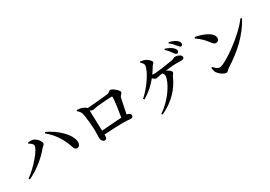

<svg xmlns="http://www.w3.org/2000/svg" viewBox="22 -1784 3936 2798"><g transform="rotate(-30 1990.0 -385.0)"><path d="M295 -561C328 -545 362 -518 362 -492C362 -422 188 -219 43 -117L56 -99C205 -167 354 -290 441 -398C462 -423 489 -436 489 -458C489 -497 428 -572 370 -579C347 -583 318 -580 301 -578ZM882 -147C915 -148 939 -182 936 -226C926 -361 753 -514 594 -586L581 -569C700 -471 772 -359 821 -220C836 -174 847 -146 882 -147Z M1155 -633 1145 -618C1180 -587 1196 -567 1204 -531C1219 -465 1233 -299 1233 -235C1234 -196 1230 -148 1230 -124C1230 -81 1256 -44 1284 -44C1314 -44 1324 -64 1324 -92V-121C1437 -128 1562 -135 1639 -135C1691 -135 1744 -128 1773 -128C1800 -128 1812 -144 1812 -166C1812 -191 1782 -209 1748 -214C1768 -309 1789 -417 1801 -468C1808 -500 1844 -510 1844 -537C1844 -571 1754 -643 1722 -643C1698 -643 1691 -614 1651 -609C1610 -604 1402 -583 1303 -577C1303 -580 1301 -582 1298 -584C1253 -623 1208 -630 1155 -633ZM1311 -531C1328 -522 1344 -515 1357 -515C1376 -515 1407 -525 1439 -529C1493 -536 1629 -547 1686 -547C1696 -547 1700 -542 1700 -533C1700 -483 1679 -325 1659 -212C1564 -207 1419 -195 1321 -187Z M2782 -655C2799 -631 2811 -614 2828 -614C2847 -614 2859 -626 2859 -645C2859 -667 2848 -685 2823 -707C2797 -729 2759 -749 2708 -766L2697 -752C2740 -713 2762 -683 2782 -655ZM2883 -719C2904 -694 2915 -675 2933 -675C2950 -675 2962 -687 2962 -706C2962 -728 2952 -748 2926 -768C2900 -789 2861 -806 2807 -820L2797 -805C2844 -766 2863 -743 2883 -719ZM2204 50C2407 -44 2537 -185 2611 -357C2620 -379 2642 -390 2642 -411C2642 -430 2610 -459 2563 -480C2613 -486 2665 -492 2697 -494C2745 -497 2804 -495 2838 -495C2874 -495 2881 -510 2881 -530C2881 -565 2821 -590 2780 -590C2761 -590 2750 -573 2704 -565C2650 -555 2446 -525 2395 -525C2385 -525 2374 -527 2363 -529C2387 -562 2409 -596 2429 -631C2444 -656 2466 -663 2466 -683C2466 -707 2425 -742 2393 -760C2369 -772 2340 -779 2306 -784L2297 -769C2328 -739 2342 -723 2342 -700C2342 -622 2214 -415 2070 -290L2086 -273C2189 -335 2267 -406 2331 -486C2349 -468 2371 -452 2387 -452C2406 -452 2427 -460 2452 -464L2497 -471C2513 -458 2522 -442 2522 -420C2522 -322 2389 -98 2190 33Z M3174 -695 3163 -676C3255 -610 3285 -574 3333 -512C3359 -478 3376 -463 3402 -463C3433 -463 3454 -487 3454 -517C3454 -610 3301 -672 3174 -695ZM3886 -598C3743 -397 3362 -128 3268 -128C3233 -128 3199 -163 3173 -191L3158 -182C3159 -158 3168 -122 3179 -102C3200 -66 3265 -12 3315 -12C3341 -12 3353 -41 3380 -58C3606 -199 3790 -368 3906 -585Z"/></g></svg>

Font: Noto Serif SC SemiBold
Style: Regular
Weight: 600
Designer: Ryoko NISHIZUKA 西塚涼子 (kana & ideographs); Frank Grießhammer (Latin, Greek & Cyrillic); Wenlong ZHANG 张文龙 (bopomofo); San
Foundry: Adobe
Version: Version 2.001;hotconv 1.1.0;makeotfexe 2.6.0